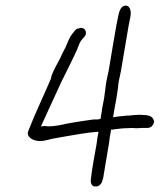

<svg xmlns="http://www.w3.org/2000/svg" viewBox="-20 -663 578 686"><path d="M82 -197C71 -176 95 -159 123 -159C143 -159 159 -167 182 -170L216 -176C252 -182 288 -189 327 -192H332L328 -170C327 -162 326 -155 325 -148C318 -110 308 -55 305 -25C302 -9 308 3 319 3H320C332 5 344 -5 347 -22V-23L348 -24L349 -29C354 -62 363 -112 369 -148C370 -156 371 -163 372 -171L377 -200H386L387 -201H388C405 -203 419 -205 435 -205C446 -206 454 -206 465 -205C472 -205 481 -205 487 -206H510L512 -207C520 -207 528 -216 530 -226C531 -230 529 -234 528 -237C524 -246 512 -252 495 -252C490 -252 487 -252 480 -253C475 -253 467 -252 460 -252C457 -252 455 -251 449 -251C445 -250 440 -250 434 -250C417 -248 400 -247 384 -244L385 -250C388 -268 391 -287 395 -306C398 -321 399 -336 402 -352C402 -360 404 -368 405 -376C407 -386 410 -397 412 -409C421 -461 430 -517 439 -568L446 -604C450 -624 444 -643 429 -643C413 -643 406 -625 402 -604L395 -568C386 -518 377 -461 368 -409C366 -398 363 -387 361 -377C359 -365 357 -354 356 -342C354 -332 354 -323 352 -312C347 -289 343 -265 340 -242L339 -238C331 -236 322 -236 313 -236C299 -234 284 -232 271 -230L234 -224C210 -220 191 -214 166 -212H161C154 -211 147 -212 139 -213L126 -211C150 -263 175 -317 199 -370C217 -407 238 -447 255 -485C260 -497 264 -513 274 -523L282 -532C295 -547 282 -571 260 -561H259C253 -561 245 -552 241 -545H240V-544C226 -527 224 -516 213 -491L212 -490C206 -479 200 -466 194 -453C183 -432 172 -414 164 -392L162 -382C136 -320 106 -260 82 -197ZM435 -205Z"/></svg>

Font: Scribbler
Style: LtIta
Weight: 300
Designer: Mew Too
Foundry: Cannot Into Space Fonts
Version: Version 1.001